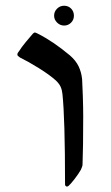

<svg xmlns="http://www.w3.org/2000/svg" viewBox="-20 -644 397 686"><path d="M212.4 15.1Q212.4 -221.2 203.1 -308.1Q201.7 -322.3 196.8 -333.5Q191.9 -344.7 179.7 -356.4Q156.7 -377 118.7 -400.6Q80.6 -424.3 51.3 -438.5Q46.4 -441.9 44.2 -444.1Q42 -446.3 42 -449.7Q42 -452.6 44.4 -456.3Q46.9 -460 47.9 -460.9Q56.6 -475.1 72.8 -494.6Q88.9 -514.2 97.2 -523.4Q97.7 -523.9 100.1 -525.9Q102.5 -527.8 104.5 -527.8Q106.4 -527.8 110.1 -526.1Q113.8 -524.4 115.7 -523.4Q169.9 -496.1 229.5 -446.3Q251.5 -427.2 261.2 -406.2Q271 -385.3 273.4 -360.8Q274.4 -344.7 275.9 -302.2Q277.3 -259.8 277.3 -229.5Q277.3 -113.8 274.9 -56.6Q274.9 -52.2 272.9 -47.1Q271 -42 269 -37.6Q260.7 -22.9 246.6 -4.6Q232.4 13.7 225.1 20Q222.2 22.5 219.2 22.5Q216.3 22.5 214.4 20.3Q212.4 18.1 212.4 15.1ZM209 -552.7Q194.8 -552.7 184.1 -563.2Q173.3 -573.7 173.3 -587.9Q173.3 -602.5 183.8 -613Q194.3 -623.5 209 -623.5Q224.1 -623.5 234.1 -613.3Q244.1 -603 244.1 -587.9Q244.1 -573.2 233.9 -563Q223.6 -552.7 209 -552.7Z"/></svg>

Font: David Libre
Style: Regular
Weight: 400
Version: Version 1.000